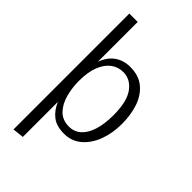

<svg xmlns="http://www.w3.org/2000/svg" viewBox="-273 -793 1063 1063"><g transform="rotate(45 258.5 -261.5)"><path d="M66.4 192.4V-714.8H131.8V-402.3Q150.9 -456.1 189.2 -482.9Q227.5 -509.8 279.3 -509.8Q346.2 -509.8 388.2 -475.1Q430.2 -440.4 450 -382.6Q469.7 -324.7 469.7 -253.9Q469.7 -180.2 446.8 -119.9Q423.8 -59.6 381.3 -23.9Q338.9 11.7 280.8 11.7Q221.7 11.7 187 -15.1Q152.3 -42 132.3 -88.9V185.1ZM272.5 -35.6Q313 -35.6 342 -61.5Q371.1 -87.4 386.7 -136.5Q402.3 -185.5 402.3 -254.4Q402.3 -361.3 365.2 -411.9Q328.1 -462.4 272 -462.4Q231.9 -462.4 200.4 -439Q168.9 -415.5 150.6 -369.1Q132.3 -322.8 132.3 -253.4Q132.3 -200.2 145.8 -150.1Q159.2 -100.1 189.9 -67.9Q220.7 -35.6 272.5 -35.6Z"/></g></svg>

Font: Pontano Sans Light
Style: Regular
Weight: 300
Designer: Vernon Adams
Foundry: Vernon Adams
Version: Version 2.001